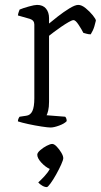

<svg xmlns="http://www.w3.org/2000/svg" viewBox="-20 -520 411 783"><path d="M186 0Q176 0 149.5 -4Q123 -8 95.5 -14Q68 -20 53 -25Q53 -31 55.5 -36.5Q58 -42 60 -44L87 -48Q104 -50 112 -67Q120 -84 120 -119V-420Q120 -437 102 -443L53 -457Q54 -465 56.5 -471.5Q59 -478 60 -481Q74 -487 97.5 -493.5Q121 -500 131 -500Q155 -500 167.5 -485Q180 -470 180 -446V-424Q193 -435 216 -453Q239 -471 262.5 -485.5Q286 -500 299 -500Q313 -500 329.5 -486.5Q346 -473 358.5 -457.5Q371 -442 371 -436Q370 -430 365 -413Q360 -396 350 -380Q341 -380 332.5 -382.5Q324 -385 320 -386Q313 -400 300.5 -419Q288 -438 280 -438Q274 -438 260 -430Q246 -422 230 -411Q214 -400 200 -389.5Q186 -379 180 -374V-105Q180 -83 176.5 -69Q173 -55 170 -50L246 -44Q248 -42 250 -37.5Q252 -33 252 -26Q243 -16 221.5 -8Q200 0 186 0ZM171 243Q162 243 152 237Q142 231 136 224Q148 213 161.5 198.5Q175 184 183 169Q165 161 148.5 143Q132 125 132 111Q132 103 144 92.5Q156 82 170.5 74.5Q185 67 193 67Q201 67 211.5 78Q222 89 230 102.5Q238 116 238 125Q238 132 229.5 151Q221 170 209 191.5Q197 213 186 228Q175 243 171 243Z"/></svg>

Font: Texturina Thin
Style: Regular
Weight: 100
Designer: Guillermo Torres Carreño
Foundry: Omnibus-Type
Version: Version 1.002; ttfautohint (v1.8.3)